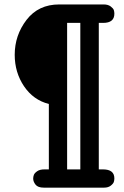

<svg xmlns="http://www.w3.org/2000/svg" viewBox="-20 -631 565 873"><path d="M46.9 -381.8Q46.9 -470.7 100.8 -540.8Q154.8 -610.8 249 -610.8H451.2Q471.2 -610.8 483.2 -601.8Q495.1 -592.8 497.6 -585Q500 -577.1 500 -568.8Q500 -526.9 449.2 -526.9H429.2V139.2H448.2Q500 139.2 500 180.2Q500 188 497.6 196Q495.1 204.1 483.6 213.1Q472.2 222.2 453.1 222.2H179.2Q152.3 222.2 141.6 208.5Q130.9 194.8 130.9 181.2Q130.9 172.4 134 164.1Q137.2 155.8 149.2 147.5Q161.1 139.2 182.1 139.2H202.1V-158.2Q131.3 -176.3 89.1 -239Q46.9 -301.8 46.9 -381.8ZM285.2 139.2H345.2V-526.9H285.2Z"/></svg>

Font: CMU Typewriter Text
Style: Bold
Weight: 700
Version: Version 0.7.0